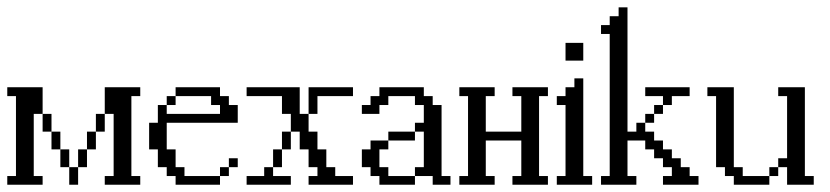

<svg xmlns="http://www.w3.org/2000/svg" viewBox="-20 -508 2282 528"><path d="M170.4 0V-48.3H194.8V0ZM146 -48.3V-97.2H170.4V-48.3ZM194.8 -48.3V-97.2H219.2V-48.3ZM121.6 -97.2V-146H146V-97.2ZM219.2 -97.2V-146H243.7V-97.2ZM97.2 -146V-194.8H121.6V-146ZM243.7 -146V-194.8H268.1V-146ZM0 0V-23.9H23.9V-243.7H0V-268.1H97.2V-194.8H72.8V-23.9H97.2V0ZM268.1 0V-23.9H292.5V-194.8H268.1V-268.1H365.7V-243.7H341.3V-23.9H365.7V0Z M585 -23.9V-48.3H609.4V-23.9ZM609.4 -48.3V-72.8H633.8V-48.3ZM438.5 -219.2V-243.7H462.9V-219.2ZM462.9 0V-23.9H438.5V-48.3H414.1V-97.2H390.1V-170.4H414.1V-219.2H438.5V-194.8H585V-219.2H560.5V-243.7H462.9V-268.1H585V-243.7H609.4V-219.2H633.8V-170.4H438.5V-97.2H462.9V-48.3H487.3V-23.9H585V0Z M658.2 0V-23.9H706.5V-48.3H731V-23.9H779.8V0ZM731 -48.3V-97.2H755.4V-48.3ZM755.4 -97.2V-146H779.8V-97.2ZM828.6 0V-23.9H853V-48.3H828.6V-97.2H804.2V-146H779.8V-194.8H755.4V-243.7H658.2V-268.1H804.2V-194.8H828.6V-146H853V-97.2H877.4V-48.3H901.9V-23.9H950.7V0ZM828.6 -194.8V-268.1H950.7V-243.7H853V-194.8Z M1023.4 0V-23.9H999V-48.3H975.1V-97.2H999V-121.6H1047.9V-97.2H1023.4V-48.3H1047.9V-23.9H1121.1V0ZM1047.9 -121.6V-146H1121.1V-121.6ZM1169.9 0V-23.9H1121.1V-48.3H1145.5V-146H1121.1V-170.4H1145.5V-219.2H1121.1V-243.7H1047.9V-219.2H1023.4V-194.8H975.1V-219.2H999V-243.7H1023.4V-268.1H1145.5V-243.7H1169.9V-219.2H1194.3V-23.9H1218.8V0Z M1243.2 0V-23.9H1267.1V-243.7H1243.2V-268.1H1340.3V-243.7H1315.9V-146H1413.6V-243.7H1389.2V-268.1H1486.8V-243.7H1462.4V-23.9H1486.8V0H1389.2V-23.9H1413.6V-121.6H1315.9V-23.9H1340.3V0Z M1511.2 0V-23.9H1535.2V-219.2H1511.2V-243.7H1535.2V-268.1H1559.6V-292.5H1584V-23.9H1608.4V0ZM1535.2 -341.3V-390.1H1584V-341.3Z M1754.4 -170.4V-194.8H1778.8V-170.4ZM1778.8 -194.8V-219.2H1803.2V-194.8ZM1803.2 -219.2V-243.7H1754.4V-268.1H1876.5V-243.7H1827.6V-219.2ZM1632.8 0V-23.9H1656.7V-414.6H1632.8V-439H1656.7V-463.4H1681.2V-487.8H1705.6V-146H1730V-170.4H1754.4V-146H1778.8V-121.6H1803.2V-97.2H1827.6V-72.8H1852.1V-48.3H1876.5V-23.9H1900.9V0H1803.2V-23.9H1827.6V-48.3H1803.2V-72.8H1778.8V-97.2H1754.4V-121.6H1705.6V-23.9H1730V0Z M2095.7 -23.9V-48.3H2120.1V-23.9ZM1998 0V-23.9H1973.6V-48.3H1949.2V-243.7H1925.3V-268.1H1998V-48.3H2022.5V-23.9H2095.7V0ZM2144.5 0V-48.3H2120.1V-72.8H2144.5V-243.7H2120.1V-268.1H2193.4V-23.9H2217.8V0Z"/></svg>

Font: FS Mondwest Regular
Style: Regular
Weight: 400
Designer: NZWStudios2024
Foundry: https://fontstruct.com
Version: Version 1.0